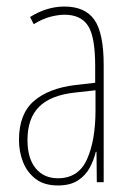

<svg xmlns="http://www.w3.org/2000/svg" viewBox="-20 -623 406 587"><path d="M177 -603Q240 -603 268.5 -562.5Q297 -522 297 -424V-66H276L275 -159H273Q267 -134 254.5 -110.5Q242 -87 218.5 -71.5Q195 -56 157 -56Q115 -56 89 -76Q63 -96 50.5 -127.5Q38 -159 38 -195Q38 -274 83 -313.5Q128 -353 210 -363L271 -370V-421Q271 -511 249 -544.5Q227 -578 177 -578Q159 -578 135 -572Q111 -566 83 -549L72 -571Q123 -603 177 -603ZM209 -340Q135 -332 99.5 -296.5Q64 -261 64 -195Q64 -139 89 -108.5Q114 -78 157 -78Q220 -78 246 -136Q272 -194 272 -286V-347Z"/></svg>

Font: Noto Sans Malayalam UI ExtraCondensed Thin
Style: Regular
Weight: 100
Width: 2
Designer: Jelle Bosma - Monotype Design Team
Foundry: Monotype Imaging Inc.
Version: Version 2.104; ttfautohint (v1.8.4.7-5d5b)